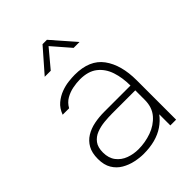

<svg xmlns="http://www.w3.org/2000/svg" viewBox="-220 -874 991 991"><g transform="rotate(-45 276.0 -378.0)"><path d="M239 7Q210 7 177.5 0Q145 -7 116.5 -23.5Q88 -40 70.5 -69Q53 -98 53 -142Q53 -186 69 -214.5Q85 -243 112.5 -260Q140 -277 175 -284Q210 -291 248 -291H440Q440 -348 424.5 -395Q409 -442 373.5 -470Q338 -498 278 -498Q253 -498 225 -492.5Q197 -487 172.5 -473Q148 -459 133 -432H86Q99 -467 123 -487Q147 -507 175 -517.5Q203 -528 230 -531Q257 -534 276 -534Q384 -534 433 -467Q482 -400 482 -287V0H440V-81Q419 -53 389.5 -33Q360 -13 322.5 -3Q285 7 239 7ZM237 -29Q286 -29 332.5 -45.5Q379 -62 409.5 -97Q440 -132 440 -187V-256H273Q244 -256 213 -253Q182 -250 155 -239.5Q128 -229 111.5 -207Q95 -185 95 -147Q95 -106 115.5 -79.5Q136 -53 168.5 -41Q201 -29 237 -29ZM159 -636 270 -763H302L413 -636H370L285 -734L203 -636Z"/></g></svg>

Font: Onest Thin
Style: Regular
Weight: 250
Designer: Dmitri Voloshin, Andrey Kudryavtsev
Foundry: Dmitri Voloshin, Andrey Kudryavtsev
Version: Version 1.000;gftools[0.9.33]